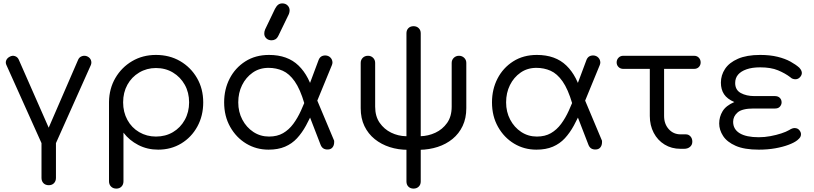

<svg xmlns="http://www.w3.org/2000/svg" viewBox="-20 -875 4784 1129"><path d="M266 0Q239 0 226 -29L18 -492Q11 -506 16.5 -520Q22 -534 38 -542Q53 -550 68 -545Q83 -540 90 -525L288 -75H245L440 -525Q447 -540 463 -545Q479 -550 494 -543Q510 -535 515 -520.5Q520 -506 514 -492L307 -29Q294 0 266 0ZM267 214Q247 214 235.5 202Q224 190 224 171V-57Q224 -76 235.5 -88Q247 -100 267 -100Q286 -100 297.5 -88Q309 -76 309 -57V171Q309 190 297.5 202Q286 214 267 214Z M664 234Q645 234 633 222Q621 210 621 191V-276Q622 -354 658.5 -416.5Q695 -479 757 -515.5Q819 -552 897 -552Q977 -552 1039.5 -515.5Q1102 -479 1138.5 -416Q1175 -353 1175 -273Q1175 -194 1140.5 -131Q1106 -68 1046 -31.5Q986 5 910 5Q846 5 793 -22.5Q740 -50 706 -95V191Q706 210 694.5 222Q683 234 664 234ZM897 -72Q953 -72 997 -98Q1041 -124 1066.5 -170Q1092 -216 1092 -273Q1092 -331 1066.5 -376.5Q1041 -422 997 -448.5Q953 -475 897 -475Q843 -475 798.5 -448.5Q754 -422 729 -376.5Q704 -331 704 -273Q704 -216 729 -170Q754 -124 798.5 -98Q843 -72 897 -72Z M1559 5Q1487 5 1428 -30.5Q1369 -66 1333.5 -129Q1298 -192 1298 -273Q1298 -350 1330.5 -413Q1363 -476 1422.5 -514Q1482 -552 1562 -552Q1671 -552 1735.5 -489.5Q1800 -427 1827 -313L1770 -266Q1745 -351 1713 -396.5Q1681 -442 1642.5 -459Q1604 -476 1559 -476Q1506 -476 1466 -448Q1426 -420 1403.5 -374.5Q1381 -329 1381 -273Q1381 -217 1405 -171.5Q1429 -126 1470 -99Q1511 -72 1562 -72Q1610 -72 1644.5 -92Q1679 -112 1704.5 -146.5Q1730 -181 1749.5 -224Q1769 -267 1786 -312L1825 -231Q1803 -180 1779.5 -137Q1756 -94 1726.5 -62Q1697 -30 1656 -12.5Q1615 5 1559 5ZM1907 4Q1876 5 1865 -24L1768 -275L1830 -321L1943 -52Q1945 -49 1945 -45Q1945 -41 1945 -39Q1945 -20 1935 -8Q1925 4 1907 4ZM1821 -223 1767 -291 1853 -521Q1858 -535 1868 -542Q1878 -549 1894 -549Q1912 -548 1923.5 -536Q1935 -524 1935 -506Q1935 -504 1934 -500Q1933 -496 1932 -493ZM1577 -638Q1558 -638 1546 -649.5Q1534 -661 1534 -677Q1534 -684 1535 -689Q1536 -694 1539 -702L1597 -823Q1606 -840 1616 -847.5Q1626 -855 1640 -855Q1659 -855 1671 -843Q1683 -831 1683 -814Q1683 -809 1682 -804Q1681 -799 1679 -793L1618 -667Q1610 -650 1599.5 -644Q1589 -638 1577 -638Z M2428 6 2452 -74Q2498 -75 2540 -94.5Q2582 -114 2609 -152Q2636 -190 2636 -248V-505Q2636 -523 2648.5 -535Q2661 -547 2679 -547Q2697 -547 2709.5 -535Q2722 -523 2722 -505V-239Q2722 -180 2700.5 -134.5Q2679 -89 2641 -58Q2603 -27 2553.5 -11Q2504 5 2448 6ZM2379 6Q2322 6 2272 -10Q2222 -26 2183.5 -57Q2145 -88 2123 -133.5Q2101 -179 2101 -239V-505Q2101 -523 2113 -535Q2125 -547 2144 -547Q2162 -547 2174 -535Q2186 -523 2186 -505V-248Q2186 -191 2212.5 -153Q2239 -115 2280 -95Q2321 -75 2367 -74L2394 -73ZM2412 234Q2393 234 2381.5 222.5Q2370 211 2370 192V-679Q2370 -698 2381.5 -709.5Q2393 -721 2412 -721Q2430 -721 2442 -709.5Q2454 -698 2454 -679V192Q2454 211 2442 222.5Q2430 234 2412 234Z M3134 5Q3062 5 3003 -30.5Q2944 -66 2908.5 -129Q2873 -192 2873 -273Q2873 -350 2905.5 -413Q2938 -476 2997.5 -514Q3057 -552 3137 -552Q3246 -552 3310.5 -489.5Q3375 -427 3402 -313L3345 -266Q3320 -351 3288 -396.5Q3256 -442 3217.5 -459Q3179 -476 3134 -476Q3081 -476 3041 -448Q3001 -420 2978.5 -374.5Q2956 -329 2956 -273Q2956 -217 2980 -171.5Q3004 -126 3045 -99Q3086 -72 3137 -72Q3185 -72 3219.5 -92Q3254 -112 3279.5 -146.5Q3305 -181 3324.5 -224Q3344 -267 3361 -312L3400 -231Q3378 -180 3354.5 -137Q3331 -94 3301.5 -62Q3272 -30 3231 -12.5Q3190 5 3134 5ZM3482 4Q3451 5 3440 -24L3343 -275L3405 -321L3518 -52Q3520 -49 3520 -45Q3520 -41 3520 -39Q3520 -20 3510 -8Q3500 4 3482 4ZM3396 -223 3342 -291 3428 -521Q3433 -535 3443 -542Q3453 -549 3469 -549Q3487 -548 3498.5 -536Q3510 -524 3510 -506Q3510 -504 3509 -500Q3508 -496 3507 -493Z M3981 0Q3929 0 3888 -25Q3847 -50 3824 -94Q3801 -138 3801 -193V-470H3645Q3628 -470 3617 -481Q3606 -492 3606 -508Q3606 -524 3617 -535.5Q3628 -547 3645 -547H4061Q4079 -547 4089.5 -535.5Q4100 -524 4100 -508Q4100 -492 4089.5 -481Q4079 -470 4061 -470H3885V-193Q3885 -146 3912.5 -115.5Q3940 -85 3982 -85H4013Q4029 -85 4040 -73Q4051 -61 4051 -42Q4051 -23 4037.5 -11.5Q4024 0 4003 0Z M4442 5Q4357 5 4306 -17.5Q4255 -40 4232 -75.5Q4209 -111 4209 -149Q4209 -188 4229 -221Q4249 -254 4298 -275Q4256 -293 4237.5 -321Q4219 -349 4219 -389Q4219 -433 4243.5 -470Q4268 -507 4319.5 -529.5Q4371 -552 4450 -552Q4508 -552 4552.5 -541Q4597 -530 4628.5 -512.5Q4660 -495 4680 -477Q4689 -467 4692 -459.5Q4695 -452 4695 -446Q4695 -433 4684 -421Q4673 -409 4657 -409Q4650 -409 4642 -411.5Q4634 -414 4627 -421Q4597 -444 4555 -461.5Q4513 -479 4450 -479Q4403 -479 4370 -467.5Q4337 -456 4320 -436Q4303 -416 4303 -387Q4303 -346 4336 -328Q4369 -310 4416 -310H4537Q4555 -310 4565.5 -299.5Q4576 -289 4576 -273Q4576 -260 4566.5 -248.5Q4557 -237 4538 -237H4412Q4344 -237 4317.5 -214Q4291 -191 4291 -159Q4291 -115 4329.5 -91.5Q4368 -68 4442 -68Q4476 -68 4510.5 -74.5Q4545 -81 4574 -90.5Q4603 -100 4620 -110Q4631 -117 4638.5 -119.5Q4646 -122 4652 -122Q4670 -122 4680 -110Q4690 -98 4690 -86Q4690 -76 4685.5 -68.5Q4681 -61 4669 -51Q4652 -37 4618 -24Q4584 -11 4539 -3Q4494 5 4442 5Z"/></svg>

Font: Comfortaa Medium
Style: Regular
Weight: 500
Designer: Johan Aakerlund
Foundry: Johan Aakerlund
Version: Version 3.104; ttfautohint (v1.8.1.43-b0c9)